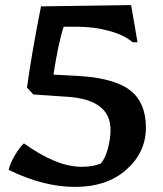

<svg xmlns="http://www.w3.org/2000/svg" viewBox="-20 -723 641 754"><path d="M414 -213Q414 -332 244 -343L111 -352L86 -379Q103 -506 141 -698L495 -703L520 -557H501Q469 -585 409.5 -601.5Q350 -618 282 -618H230Q209 -554 190 -430Q302 -425 344.5 -419.5Q387 -414 428 -400.5Q469 -387 494 -366Q553 -318 553 -221.5Q553 -125 476.5 -57Q400 11 275 11Q150 11 14 -56Q18 -77 37 -110.5Q56 -144 74 -160Q202 -68 300 -68Q346 -68 376 -81Q394 -102 404 -140.5Q414 -179 414 -213Z"/></svg>

Font: Asul
Style: Bold
Weight: 700
Designer: Mariela Monsalve
Foundry: Mariela Monsalve
Version: Version 1.002